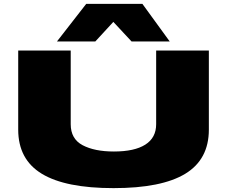

<svg xmlns="http://www.w3.org/2000/svg" viewBox="-20 -961 1172 991"><path d="M74 -292V-700H345V-320Q345 -244 406.5 -211.5Q468 -179 568 -179Q674 -179 730 -214.5Q786 -250 786 -320V-700H1058V-292Q1058 -138 936 -64Q814 10 566 10Q318 10 196 -64Q74 -138 74 -292ZM274 -747 425 -941H715L856 -747H659L565 -848L472 -747Z"/></svg>

Font: Georama Extra Expanded ExtraBold
Style: Regular
Weight: 800
Width: 8
Designer: Jean-Baptiste Levee
Foundry: Production Type
Version: Version 1.000